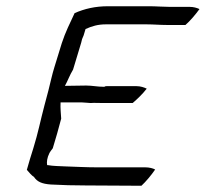

<svg xmlns="http://www.w3.org/2000/svg" viewBox="-20 -616 659 615"><path d="M154 -400C147 -378 141 -349 135 -326L122 -277C110 -232 102 -190 87 -142C79 -118 73 -96 66 -72C73 -64 81 -54 89 -49C99 -34 114 -27 143 -25C179 -23 217 -22 255 -22L433 -21C447 -34 464 -54 477 -73C470 -77 458 -80 445 -80H290C256 -80 222 -82 189 -83C170 -84 150 -84 134 -87H131C129 -97 131 -111 138 -125L139 -127C142 -131 143 -134 149 -141C159 -173 167 -202 176 -236C175 -252 173 -270 174 -288H242C251 -288 263 -286 270 -286C283 -287 296 -286 309 -286H405C420 -299 436 -314 450 -332C442 -336 430 -340 418 -340H321C319 -340 317 -340 314 -338H313C292 -338 275 -342 256 -342L188 -341C197 -357 203 -375 214 -393C223 -422 231 -450 240 -479C242 -489 243 -492 248 -503L254 -523C274 -532 293 -538 319 -538H450C471 -538 493 -536 514 -536H574C589 -549 606 -569 619 -587C610 -591 600 -594 587 -594H523C503 -594 480 -596 459 -596H326C285 -596 251 -588 219 -574C205 -544 189 -512 178 -478Z"/></svg>

Font: SolarCharger
Style: 352
Weight: 300
Designer: Mew Too
Foundry: Cannot Into Space Fonts/KineticPlasma Fonts
Version: Version 1.100